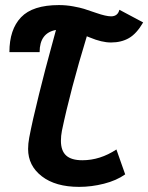

<svg xmlns="http://www.w3.org/2000/svg" viewBox="-20 -728 584 757"><path d="M17.1 -522.5Q17.1 -611.8 63 -659.9Q108.9 -708 212.4 -708Q240.7 -708 268.6 -702.9Q296.4 -697.8 311.3 -693.1Q326.2 -688.5 359.9 -676.8Q397.9 -663.6 418 -663.6Q444.3 -663.6 450.7 -689.5L544.4 -639.6Q518.6 -595.2 488.5 -577.9Q458.5 -560.5 417.5 -560.5Q381.3 -560.5 334.5 -580.1Q332.5 -581.1 328.4 -582.5Q324.2 -584 322.3 -585Q257.3 -371.6 224.1 -212.4Q220.2 -192.4 220.2 -172.9Q220.2 -133.8 240.7 -115Q261.2 -96.2 304.7 -96.2Q374.5 -96.2 439 -138.7Q444.8 -122.1 456.3 -89.4Q467.8 -56.6 473.6 -40.5Q439 -16.1 389.9 -3.7Q340.8 8.8 292 8.8Q198.7 8.8 144.8 -33Q90.8 -74.7 90.8 -140.6Q90.8 -161.6 95.2 -185.1Q107.4 -250 133.8 -356.2Q160.2 -462.4 180.7 -536.1L200.7 -609.9Q136.2 -598.1 136.2 -522.5Z"/></svg>

Font: Fantasque Sans Mono
Style: Bold Italic
Weight: 700
Italic angle: -11°
Monospace: yes
Designer: Jany Belluz
Version: Version 1.7.1